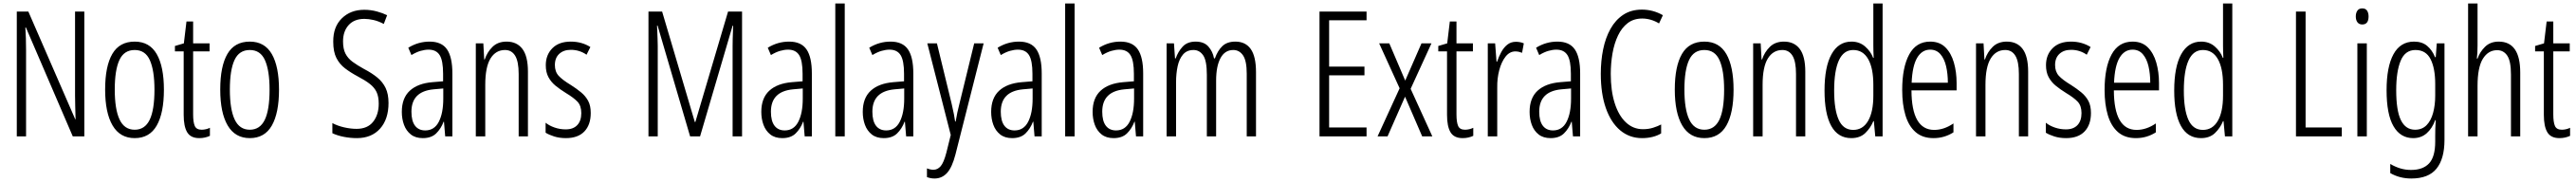

<svg xmlns="http://www.w3.org/2000/svg" viewBox="-20 -780 14727 1041"><path d="M462 0H396L128 -623H125Q127 -592 128 -560.5Q129 -529 129 -493V0H76V-714H142L410 -98H412Q411 -137 410 -172.5Q409 -208 409 -234V-714H462Z M917 -267Q917 -134 876 -62Q835 10 750 10Q666 10 623.5 -62.5Q581 -135 581 -268Q581 -401 622 -471.5Q663 -542 750 -542Q835 -542 876 -470.5Q917 -399 917 -267ZM636 -268Q636 -155 663.5 -96.5Q691 -38 750 -38Q808 -38 835.5 -94.5Q863 -151 863 -267Q863 -376 837 -435Q811 -494 750 -494Q689 -494 662.5 -436.5Q636 -379 636 -268Z M1133 -38Q1145 -38 1157.5 -41Q1170 -44 1180 -49V-3Q1167 3 1152 6.5Q1137 10 1119 10Q1070 10 1050 -23.5Q1030 -57 1030 -123V-486H980V-517L1031 -532L1046 -657H1084V-532H1178V-486H1084V-126Q1084 -81 1093.5 -59.5Q1103 -38 1133 -38Z M1575 -267Q1575 -134 1534 -62Q1493 10 1408 10Q1324 10 1281.5 -62.5Q1239 -135 1239 -268Q1239 -401 1280 -471.5Q1321 -542 1408 -542Q1493 -542 1534 -470.5Q1575 -399 1575 -267ZM1294 -268Q1294 -155 1321.5 -96.5Q1349 -38 1408 -38Q1466 -38 1493.5 -94.5Q1521 -151 1521 -267Q1521 -376 1495 -435Q1469 -494 1408 -494Q1347 -494 1320.5 -436.5Q1294 -379 1294 -268Z M2201 -191Q2201 -98 2152.5 -44Q2104 10 2020 10Q1984 10 1947 3Q1910 -4 1880 -18V-76Q1910 -60 1947.5 -51.5Q1985 -43 2018 -43Q2081 -43 2113 -83.5Q2145 -124 2145 -187Q2145 -228 2132.5 -254Q2120 -280 2093.5 -300.5Q2067 -321 2025 -343Q1984 -365 1952.5 -389Q1921 -413 1903 -448.5Q1885 -484 1885 -541Q1884 -626 1934 -675Q1984 -724 2062 -724Q2100 -724 2134.5 -714.5Q2169 -705 2193 -693L2174 -643Q2144 -659 2115.5 -665.5Q2087 -672 2063 -672Q2005 -672 1973 -636.5Q1941 -601 1941 -543Q1941 -500 1955 -473Q1969 -446 1995.5 -426.5Q2022 -407 2060 -386Q2106 -362 2137 -336.5Q2168 -311 2184.5 -276.5Q2201 -242 2201 -191Z M2436 -542Q2505 -542 2535.5 -497.5Q2566 -453 2566 -360V0H2525L2518 -84H2516Q2501 -44 2473.5 -17Q2446 10 2397 10Q2355 10 2328.5 -11Q2302 -32 2289.5 -66Q2277 -100 2277 -140Q2277 -219 2322.5 -261Q2368 -303 2452 -310L2513 -315V-358Q2513 -433 2493.5 -464.5Q2474 -496 2430 -496Q2409 -496 2384.5 -489Q2360 -482 2332 -465L2314 -507Q2371 -542 2436 -542ZM2458 -269Q2332 -257 2332 -141Q2332 -88 2352.5 -61Q2373 -34 2411 -34Q2463 -34 2488.5 -83.5Q2514 -133 2514 -216V-274Z M2876 -542Q2935 -542 2966.5 -500Q2998 -458 2998 -370V0H2945V-357Q2945 -428 2925 -461Q2905 -494 2867 -494Q2814 -494 2784 -445.5Q2754 -397 2754 -295V0H2700V-532H2743L2748 -440H2751Q2765 -482 2795.5 -512Q2826 -542 2876 -542Z M3357 -134Q3357 -66 3320.5 -28Q3284 10 3215 10Q3178 10 3148 0.5Q3118 -9 3099 -21V-78Q3120 -61 3150.5 -50.5Q3181 -40 3214 -40Q3257 -40 3280 -64.5Q3303 -89 3303 -133Q3303 -175 3281.5 -198Q3260 -221 3215 -248Q3181 -269 3155.5 -290Q3130 -311 3115 -339Q3100 -367 3100 -407Q3100 -466 3137.5 -504Q3175 -542 3243 -542Q3306 -542 3355 -511L3333 -467Q3293 -495 3243 -495Q3202 -495 3177 -472Q3152 -449 3152 -408Q3152 -370 3173.5 -346.5Q3195 -323 3243 -294Q3276 -273 3301.5 -252Q3327 -231 3342 -203.5Q3357 -176 3357 -134Z M3925 0 3739 -634H3736Q3738 -586 3739 -559Q3740 -532 3740 -519V0H3687V-714H3765L3952 -82H3955L4142 -714H4222V0H4168V-516Q4168 -530 4168.5 -557.5Q4169 -585 4171 -633H4168L3982 0Z M4491 -542Q4560 -542 4590.5 -497.5Q4621 -453 4621 -360V0H4580L4573 -84H4571Q4556 -44 4528.5 -17Q4501 10 4452 10Q4410 10 4383.5 -11Q4357 -32 4344.5 -66Q4332 -100 4332 -140Q4332 -219 4377.5 -261Q4423 -303 4507 -310L4568 -315V-358Q4568 -433 4548.5 -464.5Q4529 -496 4485 -496Q4464 -496 4439.5 -489Q4415 -482 4387 -465L4369 -507Q4426 -542 4491 -542ZM4513 -269Q4387 -257 4387 -141Q4387 -88 4407.5 -61Q4428 -34 4466 -34Q4518 -34 4543.5 -83.5Q4569 -133 4569 -216V-274Z M4809 0H4755V-760H4809Z M5071 -542Q5140 -542 5170.5 -497.5Q5201 -453 5201 -360V0H5160L5153 -84H5151Q5136 -44 5108.5 -17Q5081 10 5032 10Q4990 10 4963.5 -11Q4937 -32 4924.5 -66Q4912 -100 4912 -140Q4912 -219 4957.5 -261Q5003 -303 5087 -310L5148 -315V-358Q5148 -433 5128.5 -464.5Q5109 -496 5065 -496Q5044 -496 5019.5 -489Q4995 -482 4967 -465L4949 -507Q5006 -542 5071 -542ZM5093 -269Q4967 -257 4967 -141Q4967 -88 4987.5 -61Q5008 -34 5046 -34Q5098 -34 5123.5 -83.5Q5149 -133 5149 -216V-274Z M5281 -532H5336L5420 -187Q5429 -148 5433 -127Q5437 -106 5440 -85H5443Q5448 -114 5453 -138Q5458 -162 5465 -188L5549 -532H5603L5442 103Q5423 177 5394 209Q5365 241 5322 241Q5311 241 5300.5 239Q5290 237 5279 233V183Q5299 191 5316 191Q5340 191 5357.5 170.5Q5375 150 5390 93L5415 -8Z M5805 -542Q5874 -542 5904.5 -497.5Q5935 -453 5935 -360V0H5894L5887 -84H5885Q5870 -44 5842.5 -17Q5815 10 5766 10Q5724 10 5697.5 -11Q5671 -32 5658.5 -66Q5646 -100 5646 -140Q5646 -219 5691.5 -261Q5737 -303 5821 -310L5882 -315V-358Q5882 -433 5862.5 -464.5Q5843 -496 5799 -496Q5778 -496 5753.5 -489Q5729 -482 5701 -465L5683 -507Q5740 -542 5805 -542ZM5827 -269Q5701 -257 5701 -141Q5701 -88 5721.5 -61Q5742 -34 5780 -34Q5832 -34 5857.5 -83.5Q5883 -133 5883 -216V-274Z M6123 0H6069V-760H6123Z M6385 -542Q6454 -542 6484.5 -497.5Q6515 -453 6515 -360V0H6474L6467 -84H6465Q6450 -44 6422.5 -17Q6395 10 6346 10Q6304 10 6277.5 -11Q6251 -32 6238.5 -66Q6226 -100 6226 -140Q6226 -219 6271.5 -261Q6317 -303 6401 -310L6462 -315V-358Q6462 -433 6442.5 -464.5Q6423 -496 6379 -496Q6358 -496 6333.5 -489Q6309 -482 6281 -465L6263 -507Q6320 -542 6385 -542ZM6407 -269Q6281 -257 6281 -141Q6281 -88 6301.5 -61Q6322 -34 6360 -34Q6412 -34 6437.5 -83.5Q6463 -133 6463 -216V-274Z M7042 -542Q7100 -542 7130 -499.5Q7160 -457 7160 -367V0H7107V-359Q7107 -432 7086 -463Q7065 -494 7030 -494Q6982 -494 6957 -447.5Q6932 -401 6932 -319V0H6879V-352Q6879 -433 6858 -463.5Q6837 -494 6803 -494Q6765 -494 6743 -468.5Q6721 -443 6712 -401Q6703 -359 6703 -309V0H6649V-532H6691L6697 -446H6701Q6714 -484 6740.5 -513Q6767 -542 6815 -542Q6863 -542 6888 -513.5Q6913 -485 6920 -446H6925Q6941 -491 6968 -516.5Q6995 -542 7042 -542Z M7792 0H7523V-714H7792V-664H7578V-399H7780V-349H7578V-51H7792Z M7981 -275 7864 -532H7922L8013 -319L8106 -532H8163L8044 -272L8168 0H8110L8012 -227L7912 0H7855Z M8355 -38Q8367 -38 8379.5 -41Q8392 -44 8402 -49V-3Q8389 3 8374 6.5Q8359 10 8341 10Q8292 10 8272 -23.5Q8252 -57 8252 -123V-486H8202V-517L8253 -532L8268 -657H8306V-532H8400V-486H8306V-126Q8306 -81 8315.5 -59.5Q8325 -38 8355 -38Z M8646 -541Q8656 -541 8668 -539Q8680 -537 8691 -532L8681 -478Q8674 -481 8663.5 -483.5Q8653 -486 8643 -486Q8610 -486 8586.5 -456Q8563 -426 8550.5 -378.5Q8538 -331 8539 -279V0H8485V-532H8527L8535 -427H8538Q8548 -456 8562 -482Q8576 -508 8596.5 -524.5Q8617 -541 8646 -541Z M8883 -542Q8952 -542 8982.5 -497.5Q9013 -453 9013 -360V0H8972L8965 -84H8963Q8948 -44 8920.5 -17Q8893 10 8844 10Q8802 10 8775.5 -11Q8749 -32 8736.5 -66Q8724 -100 8724 -140Q8724 -219 8769.5 -261Q8815 -303 8899 -310L8960 -315V-358Q8960 -433 8940.5 -464.5Q8921 -496 8877 -496Q8856 -496 8831.5 -489Q8807 -482 8779 -465L8761 -507Q8818 -542 8883 -542ZM8905 -269Q8779 -257 8779 -141Q8779 -88 8799.5 -61Q8820 -34 8858 -34Q8910 -34 8935.5 -83.5Q8961 -133 8961 -216V-274Z M9368 -674Q9319 -674 9285 -648Q9251 -622 9229.5 -577Q9208 -532 9198 -475Q9188 -418 9188 -357Q9188 -261 9210.5 -190Q9233 -119 9274.5 -80Q9316 -41 9372 -41Q9404 -41 9430.5 -49.5Q9457 -58 9476 -68V-17Q9455 -4 9427 3Q9399 10 9367 10Q9295 10 9242 -34.5Q9189 -79 9160 -161.5Q9131 -244 9131 -358Q9131 -432 9144.5 -498Q9158 -564 9186.5 -615Q9215 -666 9259.5 -695.5Q9304 -725 9366 -725Q9430 -725 9486 -693L9464 -646Q9441 -660 9416.5 -667Q9392 -674 9368 -674Z M9890 -267Q9890 -134 9849 -62Q9808 10 9723 10Q9639 10 9596.5 -62.5Q9554 -135 9554 -268Q9554 -401 9595 -471.5Q9636 -542 9723 -542Q9808 -542 9849 -470.5Q9890 -399 9890 -267ZM9609 -268Q9609 -155 9636.5 -96.5Q9664 -38 9723 -38Q9781 -38 9808.5 -94.5Q9836 -151 9836 -267Q9836 -376 9810 -435Q9784 -494 9723 -494Q9662 -494 9635.5 -436.5Q9609 -379 9609 -268Z M10178 -542Q10237 -542 10268.5 -500Q10300 -458 10300 -370V0H10247V-357Q10247 -428 10227 -461Q10207 -494 10169 -494Q10116 -494 10086 -445.5Q10056 -397 10056 -295V0H10002V-532H10045L10050 -440H10053Q10067 -482 10097.5 -512Q10128 -542 10178 -542Z M10563 10Q10487 10 10448.5 -59.5Q10410 -129 10410 -262Q10410 -398 10450 -470Q10490 -542 10564 -542Q10610 -542 10642 -514Q10674 -486 10688 -449H10691Q10690 -469 10689.5 -486Q10689 -503 10689 -520V-760H10742V0H10700L10692 -87H10689Q10673 -48 10643 -19Q10613 10 10563 10ZM10574 -37Q10629 -37 10659 -88.5Q10689 -140 10689 -233V-295Q10689 -390 10659.5 -442Q10630 -494 10574 -494Q10519 -494 10492 -434.5Q10465 -375 10465 -262Q10465 -153 10491 -95Q10517 -37 10574 -37Z M11014 -542Q11068 -542 11101 -509Q11134 -476 11149.5 -422Q11165 -368 11165 -305V-263H10907Q10908 -37 11037 -37Q11093 -37 11147 -74V-23Q11122 -7 11093.5 1.5Q11065 10 11033 10Q10970 10 10930.5 -24.5Q10891 -59 10872.5 -121Q10854 -183 10854 -265Q10854 -395 10894 -468.5Q10934 -542 11014 -542ZM11014 -496Q10967 -496 10939.5 -449.5Q10912 -403 10908 -307H11115Q11115 -358 11105 -401Q11095 -444 11072.5 -470Q11050 -496 11014 -496Z M11452 -542Q11511 -542 11542.5 -500Q11574 -458 11574 -370V0H11521V-357Q11521 -428 11501 -461Q11481 -494 11443 -494Q11390 -494 11360 -445.5Q11330 -397 11330 -295V0H11276V-532H11319L11324 -440H11327Q11341 -482 11371.5 -512Q11402 -542 11452 -542Z M11933 -134Q11933 -66 11896.5 -28Q11860 10 11791 10Q11754 10 11724 0.5Q11694 -9 11675 -21V-78Q11696 -61 11726.5 -50.5Q11757 -40 11790 -40Q11833 -40 11856 -64.5Q11879 -89 11879 -133Q11879 -175 11857.5 -198Q11836 -221 11791 -248Q11757 -269 11731.5 -290Q11706 -311 11691 -339Q11676 -367 11676 -407Q11676 -466 11713.5 -504Q11751 -542 11819 -542Q11882 -542 11931 -511L11909 -467Q11869 -495 11819 -495Q11778 -495 11753 -472Q11728 -449 11728 -408Q11728 -370 11749.5 -346.5Q11771 -323 11819 -294Q11852 -273 11877.5 -252Q11903 -231 11918 -203.5Q11933 -176 11933 -134Z M12171 -542Q12225 -542 12258 -509Q12291 -476 12306.5 -422Q12322 -368 12322 -305V-263H12064Q12065 -37 12194 -37Q12250 -37 12304 -74V-23Q12279 -7 12250.5 1.5Q12222 10 12190 10Q12127 10 12087.5 -24.5Q12048 -59 12029.5 -121Q12011 -183 12011 -265Q12011 -395 12051 -468.5Q12091 -542 12171 -542ZM12171 -496Q12124 -496 12096.5 -449.5Q12069 -403 12065 -307H12272Q12272 -358 12262 -401Q12252 -444 12229.5 -470Q12207 -496 12171 -496Z M12562 10Q12486 10 12447.5 -59.5Q12409 -129 12409 -262Q12409 -398 12449 -470Q12489 -542 12563 -542Q12609 -542 12641 -514Q12673 -486 12687 -449H12690Q12689 -469 12688.5 -486Q12688 -503 12688 -520V-760H12741V0H12699L12691 -87H12688Q12672 -48 12642 -19Q12612 10 12562 10ZM12573 -37Q12628 -37 12658 -88.5Q12688 -140 12688 -233V-295Q12688 -390 12658.5 -442Q12629 -494 12573 -494Q12518 -494 12491 -434.5Q12464 -375 12464 -262Q12464 -153 12490 -95Q12516 -37 12573 -37Z M13105 0V-714H13160V-51H13367V0Z M13484 -732Q13503 -732 13511.5 -719Q13520 -706 13520 -686Q13520 -640 13484 -640Q13466 -640 13456.5 -652.5Q13447 -665 13447 -686Q13447 -706 13456 -719Q13465 -732 13484 -732ZM13510 -532V0H13456V-532Z M13780 -542Q13826 -542 13855 -517.5Q13884 -493 13900 -453H13904L13910 -532H13954V20Q13954 128 13908.5 184.5Q13863 241 13764 241Q13698 241 13644 210V158Q13674 175 13702.5 183.5Q13731 192 13763 192Q13831 192 13866 154.5Q13901 117 13901 30V-2Q13901 -21 13901.5 -43.5Q13902 -66 13904 -93H13901Q13884 -46 13852.5 -18Q13821 10 13775 10Q13702 10 13662.5 -58Q13623 -126 13623 -264Q13623 -398 13662.5 -470Q13702 -542 13780 -542ZM13788 -494Q13729 -494 13703.5 -432.5Q13678 -371 13678 -264Q13678 -147 13705 -92.5Q13732 -38 13786 -38Q13826 -38 13851.5 -64Q13877 -90 13889 -134.5Q13901 -179 13901 -233V-300Q13901 -389 13874.5 -441.5Q13848 -494 13788 -494Z M14143 -519Q14143 -475 14139 -445H14143Q14156 -483 14186 -512.5Q14216 -542 14264 -542Q14387 -542 14387 -365V0H14334V-354Q14334 -430 14313 -461.5Q14292 -493 14255 -493Q14204 -493 14173.5 -444Q14143 -395 14143 -289V0H14089V-760H14143Z M14625 -38Q14637 -38 14649.5 -41Q14662 -44 14672 -49V-3Q14659 3 14644 6.5Q14629 10 14611 10Q14562 10 14542 -23.5Q14522 -57 14522 -123V-486H14472V-517L14523 -532L14538 -657H14576V-532H14670V-486H14576V-126Q14576 -81 14585.5 -59.5Q14595 -38 14625 -38Z"/></svg>

Font: Noto Sans Malayalam ExtraCondensed Light
Style: Regular
Weight: 300
Width: 2
Designer: Jelle Bosma - Monotype Design Team
Foundry: Monotype Imaging Inc.
Version: Version 2.104; ttfautohint (v1.8.4.7-5d5b)